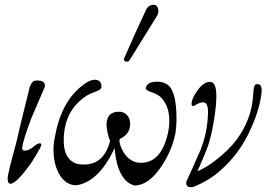

<svg xmlns="http://www.w3.org/2000/svg" viewBox="-20 -771 1139 804"><path d="M167 -406Q138 -337 110 -273Q77 -185 73 -153Q72 -140 84 -140Q101 -140 123 -159Q138 -171 147 -171Q153 -171 153 -164Q153 -158 129 -118Q110 -86 97 -70Q41 4 21 -2Q12 -4 12 -24Q12 -43 48 -173Q61 -232 98 -380Q99 -383 101.5 -394.5Q104 -406 106 -410.5Q108 -415 112 -422Q116 -429 121.5 -431.5Q127 -434 135 -434Q168 -434 168 -413Q168 -408 167 -406Z M714 -210Q699 -138 655 -73Q603 4 545 6Q523 1 507 -15Q467 -56 460 -151Q394 -9 299 5Q256 4 230 -38.5Q204 -81 204 -145Q204 -171 210 -198Q239 -362 347 -428Q364 -437 377 -437Q404 -437 405 -409Q406 -397 385 -389Q349 -376 338 -367Q251 -308 247 -193Q243 -105 302 -85Q315 -82 331 -82Q416 -82 441 -181Q428 -214 426 -247Q426 -306 483 -303Q500 -302 512.5 -288Q525 -274 525 -253Q525 -210 485 -191Q476 -187 484 -162Q507 -99 557 -90Q651 -80 682 -208Q689 -237 689 -266Q689 -325 656 -361Q643 -376 609 -387Q588 -394 591 -405Q598 -429 639 -429Q666 -429 685 -414Q719 -384 719 -275Q719 -240 714 -210ZM593 -733Q604 -751 623 -751Q640 -751 643 -729Q644 -716 639 -707L522 -518Q519 -513 511 -513Q499 -513 499 -523Q499 -526 500 -527Q536 -611 593 -733Z M1075 -380Q1065 -300 1018 -206Q975 -121 906 -60Q861 -18 794 10Q787 13 780 13Q760 13 760 -4Q760 -9 761 -12Q778 -48 821 -146Q846 -212 850 -278Q857 -349 825 -342Q809 -339 793 -328Q788 -325 783 -330Q781 -337 784 -349Q791 -372 812 -399Q837 -430 862 -428Q886 -426 886 -368Q886 -325 874 -256Q862 -188 848 -152Q835 -118 807 -54Q845 -69 892 -107Q939 -145 967 -181Q1034 -269 1040 -372Q1042 -417 1052 -418Q1064 -420 1069 -415Q1078 -407 1075 -380Z"/></svg>

Font: GFS Gazis
Style: Regular
Weight: 400
Designer: George Matthiopoulos
Foundry: George Matthiopoulos
Version: Version 1.0